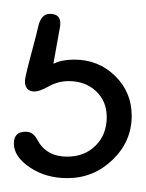

<svg xmlns="http://www.w3.org/2000/svg" viewBox="-20 -52 210 277"><path d="M77 205Q46 205 23 189.5Q0 174 0 155Q0 138 17 138Q28 138 34 150Q47 174 77 174Q102 174 118 158Q134 142 134 117Q134 94 118.5 79.5Q103 65 79 65Q64 65 50.5 72.5Q37 80 30 80Q16 80 16 65Q16 61 19.5 47Q23 33 28 14.5Q33 -4 35 -13Q39 -32 52 -32Q71 -32 66 -10L57 40Q69 34 87 34Q122 34 146 57.5Q170 81 170 115Q170 152 142.5 178.5Q115 205 77 205Z"/></svg>

Font: Comic Neue Light
Style: Regular
Weight: 300
Designer: Craig Rozynski
Foundry: Craig Rozynski
Version: Version 2.003